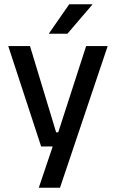

<svg xmlns="http://www.w3.org/2000/svg" viewBox="-20 -704 541 896"><path d="M242 -86.5H296.5L244.5 -64L382 -489H482.5L260 172H161L238.5 -57.5L282.5 -20.5H172L18.5 -489H120ZM208.5 -548 303 -684H411V-682.5L294.5 -546.5H208.5Z"/></svg>

Font: Anek Kannada Medium
Style: Regular
Weight: 500
Designer: Vaishnavi Murthy, Maithili Shingre (Kannada) & Yesha Goshar (Latin)
Foundry: Ek Type
Version: Version 1.003